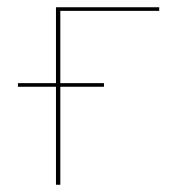

<svg xmlns="http://www.w3.org/2000/svg" viewBox="-20 -510 478 530"><path d="M134.5 -280.5V-490H419.5V-480H146.5V-280.5H267V-270.5H146.5V0H134.5V-270.5H29.5V-280.5Z"/></svg>

Font: Lato Hairline
Style: Regular
Weight: 100
Designer: Lukasz Dziedzic
Foundry: tyPoland Lukasz Dziedzic
Version: Version 2.007; 2014-02-27